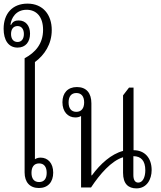

<svg xmlns="http://www.w3.org/2000/svg" viewBox="-26 -1034 891 1061"><path d="M189 5C239 5 268 -28 268 -80C268 -132 239 -163 198 -163C184 -163 172 -158 167 -154V-691C220 -730 260 -790 260 -868C260 -953 211 -1014 126 -1014C42 -1014 -6 -958 -6 -875C-6 -812 21 -771 71 -771C116 -771 140 -803 140 -848C140 -892 116 -921 77 -921C60 -921 44 -916 35 -896L32 -898C36 -933 61 -980 121 -980C175 -980 212 -942 212 -869C212 -793 170 -744 110 -712V-81C110 -27 139 5 189 5ZM71 -802C48 -802 35 -819 35 -846C35 -873 48 -890 71 -890C93 -890 106 -873 106 -846C106 -819 93 -802 71 -802ZM190 -28C162 -28 148 -47 148 -79C148 -111 162 -131 190 -131C218 -131 232 -111 232 -79C232 -47 218 -28 190 -28Z M422 2H477C526 -72 589 -145 654 -165V-79C654 -17 684 7 728 7C786 7 812 -44 812 -94C812 -162 773 -204 712 -204V-550H687L654 -507V-200C589 -183 529 -129 482 -65H479V-463C479 -519 452 -553 399 -553C348 -553 319 -520 319 -469C319 -417 349 -385 390 -385C403 -385 414 -388 422 -393ZM396 -416C368 -416 353 -435 353 -468C353 -502 369 -520 396 -520C423 -520 439 -502 439 -468C439 -435 423 -416 396 -416ZM738 -25C720 -25 711 -40 711 -67V-171C753 -171 777 -146 777 -93C777 -55 763 -25 738 -25Z"/></svg>

Font: Noto Serif Thai Condensed Light
Style: Regular
Weight: 300
Width: 3
Designer: Monotype Design Team
Foundry: Monotype Imaging Inc.
Version: Version 2.002